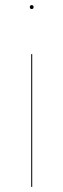

<svg xmlns="http://www.w3.org/2000/svg" viewBox="-20 -728 247 748"><path d="M110.8 -700.2Q110.8 -692.9 103.5 -692.9Q96.2 -692.9 96.2 -700.2Q96.2 -708 103.5 -708Q110.8 -708 110.8 -700.2ZM105.5 -517.1V0H101.6V-517.1Z"/></svg>

Font: Fira Sans Compressed Four
Style: Regular
Weight: 100
Width: 1
Designer: Carrois Corporate & Edenspiekermann AG
Foundry: Carrois Corporate GbR & Edenspiekermann AG
Version: Version 4.203;PS 004.203;hotconv 1.0.88;makeotf.lib2.5.64775